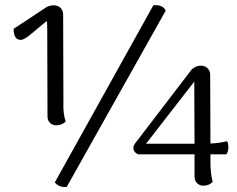

<svg xmlns="http://www.w3.org/2000/svg" viewBox="-20 -727 937 760"><path d="M168 -267 167 -612Q167 -634 165 -644Q125 -610 99.5 -589.5Q74 -569 62 -569Q34 -569 34 -613Q34 -613 110 -663L166 -700Q180 -706 192 -706Q209 -706 219.5 -696Q230 -686 230 -668L231 -324Q229 -278 240 -246Q225 -231 203 -231Q188 -231 178 -240.5Q168 -250 168 -267ZM636 -685 244 13Q214 16 197 -5L587 -706Q603 -708 616.5 -703Q630 -698 636 -685ZM884 -145Q884 -127 876 -116H813V-86Q813 -38 822 -7Q807 8 785 8Q770 8 760 -2Q750 -12 750 -29V-116H528Q519 -119 513.5 -126Q508 -133 508 -141Q508 -149 513 -157L738 -451Q743 -457 753.5 -462Q764 -467 775 -467Q791 -467 801.5 -457Q812 -447 812 -430L813 -159Q846 -160 879 -168Q884 -159 884 -145ZM750 -158 749 -404 558 -158Z"/></svg>

Font: Arima Madurai
Style: Regular
Weight: 400
Designer: Joana Correia and Natanael Gama
Foundry: NDISCOVER
Version: Version 1.019